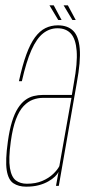

<svg xmlns="http://www.w3.org/2000/svg" viewBox="-20 -697 337 720"><path d="M78 3Q105 3 125.5 -2.5Q146 -8 161.2 -16.8Q176.5 -25.5 186 -34.8Q195.5 -44 199.5 -52.5L190 0H200.5L268 -386.5Q283 -467.5 279 -514.5Q275 -561.5 254.2 -581.8Q233.5 -602 197 -602Q171.5 -602 150.2 -591.5Q129 -581 111.2 -557Q93.5 -533 78.8 -492.8Q64 -452.5 51 -392.5H62Q78.5 -466 98 -509.5Q117.5 -553 141.8 -572Q166 -591 195.5 -591Q227.5 -591 245.8 -571Q264 -551 267.5 -506Q271 -461 257 -386L249.5 -341H141Q123 -341 106 -336.8Q89 -332.5 74.2 -321.5Q59.5 -310.5 47 -291Q34.5 -271.5 25 -240.8Q15.5 -210 9.5 -166.5Q-0.5 -95 5.2 -58.8Q11 -22.5 30.2 -9.8Q49.5 3 78 3ZM80.5 -8Q56.5 -8 39.8 -20.2Q23 -32.5 17.2 -66.8Q11.5 -101 20.5 -166.5Q27.5 -217.5 39.8 -249.8Q52 -282 68.5 -299.2Q85 -316.5 103.5 -323.2Q122 -330 141 -330H248L202.5 -74Q195.5 -60 179.2 -44.5Q163 -29 138.5 -18.5Q114 -8 80.5 -8ZM251.5 -622H264L234.5 -677H218.5ZM198.5 -622H211L181.5 -677H165.5Z"/></svg>

Font: Anybody Thin Condensed
Style: Italic
Weight: 100
Width: 3
Italic angle: -10°
Version: Version 1.113;gftools[0.9.25]